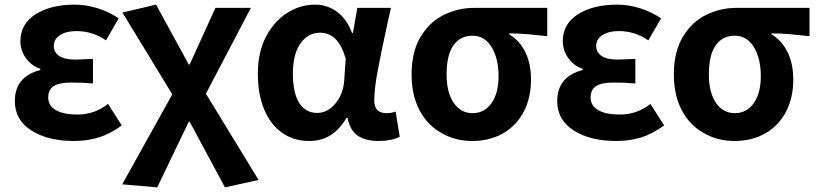

<svg xmlns="http://www.w3.org/2000/svg" viewBox="-20 -594 3524 828"><path d="M44 -158Q44 -264 154 -292V-297Q114 -311 91 -344.5Q68 -378 68 -416Q68 -491 133.5 -532.5Q199 -574 302 -574Q352 -574 401 -558.5Q450 -543 492 -515L437 -420Q379 -460 309 -460Q266 -460 239 -442.5Q212 -425 212 -396Q212 -368 235.5 -352.5Q259 -337 305 -337Q320 -337 356 -339L381 -340V-234Q337 -238 287 -238Q236 -238 212 -223Q188 -208 188 -173Q188 -138 221 -119Q254 -100 314 -100Q388 -100 446 -146L505 -53Q454 -16 405 -1Q356 14 299 14Q186 14 115 -31.5Q44 -77 44 -158Z M507 201 723 -187 508 -540 653 -574 794 -316H798L909 -560H1062L868 -190L1095 182L950 214L798 -69H794L658 214Z M1092 -276Q1092 -368 1127 -436Q1162 -502 1218 -538Q1274 -574 1339 -574Q1391 -574 1433 -543.5Q1475 -513 1498 -452H1502L1521 -560H1666Q1663 -544 1652 -498Q1623 -365 1608.5 -287.5Q1594 -210 1594 -159Q1594 -106 1648 -106Q1668 -106 1686 -113L1704 -4Q1666 14 1613 14Q1555 14 1522 -9.5Q1489 -33 1479 -85H1474Q1416 14 1314 14Q1247 14 1197 -21Q1147 -56 1119.5 -121.5Q1092 -187 1092 -276ZM1464 -242 1471 -341Q1453 -401 1425.5 -427Q1398 -453 1360 -453Q1309 -453 1276 -407Q1243 -361 1243 -277Q1243 -193 1270.5 -150Q1298 -107 1348 -107Q1392 -107 1425.5 -146.5Q1459 -186 1464 -242Z M1886 -19Q1824 -53 1789.5 -118Q1755 -183 1755 -273Q1755 -371 1794 -435.5Q1833 -500 1894.5 -530Q1956 -560 2023 -560H2340V-438Q2297 -443 2256.5 -446.5Q2216 -450 2176 -450V-446Q2221 -419 2245.5 -369Q2270 -319 2270 -251Q2270 -172 2238.5 -112Q2207 -52 2149.5 -19Q2092 14 2016 14Q1945 14 1886 -19ZM2130 -266Q2130 -342 2100 -391Q2070 -440 2018 -440Q1965 -440 1935.5 -398.5Q1906 -357 1906 -273Q1906 -195 1936.5 -150.5Q1967 -106 2018 -106Q2069 -106 2099.5 -149Q2130 -192 2130 -266Z M2383 -158Q2383 -264 2493 -292V-297Q2453 -311 2430 -344.5Q2407 -378 2407 -416Q2407 -491 2472.5 -532.5Q2538 -574 2641 -574Q2691 -574 2740 -558.5Q2789 -543 2831 -515L2776 -420Q2718 -460 2648 -460Q2605 -460 2578 -442.5Q2551 -425 2551 -396Q2551 -368 2574.5 -352.5Q2598 -337 2644 -337Q2659 -337 2695 -339L2720 -340V-234Q2676 -238 2626 -238Q2575 -238 2551 -223Q2527 -208 2527 -173Q2527 -138 2560 -119Q2593 -100 2653 -100Q2727 -100 2785 -146L2844 -53Q2793 -16 2744 -1Q2695 14 2638 14Q2525 14 2454 -31.5Q2383 -77 2383 -158Z M3017 -19Q2955 -53 2920.5 -118Q2886 -183 2886 -273Q2886 -371 2925 -435.5Q2964 -500 3025.5 -530Q3087 -560 3154 -560H3471V-438Q3428 -443 3387.5 -446.5Q3347 -450 3307 -450V-446Q3352 -419 3376.5 -369Q3401 -319 3401 -251Q3401 -172 3369.5 -112Q3338 -52 3280.5 -19Q3223 14 3147 14Q3076 14 3017 -19ZM3261 -266Q3261 -342 3231 -391Q3201 -440 3149 -440Q3096 -440 3066.5 -398.5Q3037 -357 3037 -273Q3037 -195 3067.5 -150.5Q3098 -106 3149 -106Q3200 -106 3230.5 -149Q3261 -192 3261 -266Z"/></svg>

Font: Merged Yaku Han JP
Style: Bold
Weight: 700
Designer: Ryoko NISHIZUKA 西塚涼子 (kana, bopomofo & ideographs); Paul D. Hunt (Latin, Greek & Cyrillic); Sandoll Communications 산돌커뮤니
Foundry: Adobe
Version: Version 2.004